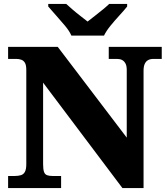

<svg xmlns="http://www.w3.org/2000/svg" viewBox="-20 -951 846 971"><path d="M21 0V-61H54Q72 -61 85.5 -65Q99 -69 106 -82Q113 -95 113 -121V-597Q113 -622 106 -633.5Q99 -645 87.5 -649Q76 -653 63 -653H21V-714H272L621 -255V-597Q621 -618 614.5 -630Q608 -642 597.5 -647.5Q587 -653 573 -653H530V-714H798V-653H755Q740 -653 729 -647Q718 -641 712 -628Q706 -615 706 -593V0H599L198 -533V-121Q198 -95 202.5 -82Q207 -69 218 -65Q229 -61 246 -61H289V0ZM341 -771Q331 -794 309 -820.5Q287 -847 263.5 -873Q240 -899 224 -918V-931H315Q326 -921 345.5 -904Q365 -887 386.5 -870.5Q408 -854 423 -842Q438 -854 459.5 -870.5Q481 -887 501.5 -904Q522 -921 532 -931H623V-918Q608 -899 584 -873Q560 -847 538.5 -820.5Q517 -794 506 -771Z"/></svg>

Font: Noto Serif Hebrew Black
Style: Regular
Weight: 900
Version: Version 2.003